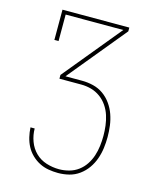

<svg xmlns="http://www.w3.org/2000/svg" viewBox="-111 -812 722 888"><g transform="rotate(15 250.0 -367.5)"><path d="M252 0Q229 0 206 -4Q183 -8 162.5 -18.5Q142 -29 125 -45.5Q108 -62 97.5 -82Q87 -102 81.5 -125Q76 -148 75 -171H95Q95 -140 106 -110Q117 -80 139 -58.5Q161 -37 191 -27.5Q221 -18 252 -18Q276 -18 300 -24.5Q324 -31 343.5 -45.5Q363 -60 376.5 -80.5Q390 -101 397.5 -124Q405 -147 408 -171.5Q411 -196 411 -220Q411 -244 408 -268.5Q405 -293 397.5 -316.5Q390 -340 376 -360.5Q362 -381 342 -395.5Q322 -410 298.5 -416.5Q275 -423 250 -423H146V-441L373 -717H97V-590H77V-735H397V-717L170 -441H250Q277 -441 303.5 -434.5Q330 -428 352 -412.5Q374 -397 390 -374.5Q406 -352 415 -326.5Q424 -301 427.5 -274Q431 -247 431 -220Q431 -193 427.5 -166.5Q424 -140 415 -114.5Q406 -89 390.5 -67Q375 -45 353 -29Q331 -13 305 -6.5Q279 0 252 0Z"/></g></svg>

Font: Iosevka Curly Slab Thin
Style: Regular
Weight: 100
Monospace: yes
Designer: Belleve Invis
Foundry: Belleve Invis
Version: Version 22.1.2; ttfautohint (v1.8.4)